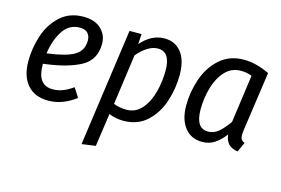

<svg xmlns="http://www.w3.org/2000/svg" viewBox="-96 -746 1712 1170"><g transform="rotate(15 760.0 -161.5)"><path d="M135 -197V-191Q135 -62 232 -62Q265 -62 295 -73.5Q325 -85 359 -109L396 -51Q313 12 223 12Q138 12 91.5 -41.5Q45 -95 45 -190Q45 -273 71.5 -353Q98 -433 156 -485.5Q214 -538 301 -538Q373 -538 412.5 -500.5Q452 -463 452 -407Q452 -305 368.5 -260Q285 -215 135 -197ZM140 -264Q255 -278 309 -308.5Q363 -339 363 -404Q363 -432 347 -450Q331 -468 297 -468Q229 -468 190.5 -409Q152 -350 140 -264Z M593 -527H669L665 -463Q730 -538 812 -538Q880 -538 919 -488Q958 -438 958 -346Q958 -260 931 -178Q904 -96 845.5 -42Q787 12 696 12Q650 12 606 -6L576 203L489 215ZM868 -350Q868 -468 789 -468Q727 -468 661 -391L617 -73Q655 -58 698 -58Q756 -58 794.5 -102.5Q833 -147 850.5 -214Q868 -281 868 -350Z M1475 -497 1421 -119Q1419 -99 1419 -92Q1419 -76 1425 -65.5Q1431 -55 1447 -49L1419 12Q1382 7 1361.5 -13.5Q1341 -34 1337 -73Q1306 -32 1272 -10Q1238 12 1195 12Q1124 12 1084 -39.5Q1044 -91 1044 -178Q1044 -262 1072 -345Q1100 -428 1161 -483Q1222 -538 1313 -538Q1391 -538 1475 -497ZM1135 -178Q1135 -58 1213 -58Q1249 -58 1278 -82Q1307 -106 1340 -153L1382 -455Q1350 -468 1313 -468Q1253 -468 1213 -424.5Q1173 -381 1154 -314Q1135 -247 1135 -178Z"/></g></svg>

Font: Fira Sans Condensed
Style: Italic
Weight: 400
Width: 3
Italic angle: -8°
Designer: bBox Type GmbH & Carrois Corporate GbR & Edenspiekermann AG
Foundry: bBox Type GmbH & Carrois Corporate GbR & Edenspiekermann AG
Version: Version 4.301